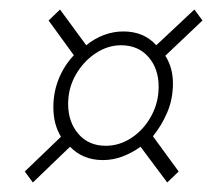

<svg xmlns="http://www.w3.org/2000/svg" viewBox="-20 -493 471 403"><path d="M49 -110 32 -133 108 -206Q92 -232 92 -268Q92 -300 103.5 -328Q115 -356 135 -377L82 -450L106 -473L161 -398Q178 -412 198 -419.5Q218 -427 239 -427Q282 -427 308 -398L388 -473L405 -450L327 -376Q343 -351 343 -318Q343 -285 331 -257Q319 -229 301 -207L355 -133L331 -110L275 -185Q257 -172 237 -164.5Q217 -157 196 -157Q154 -157 127 -185ZM202 -187Q231 -187 256.5 -204Q282 -221 297.5 -249.5Q313 -278 313 -311Q313 -349 291.5 -373.5Q270 -398 234 -398Q206 -398 180.5 -381Q155 -364 139 -336Q123 -308 123 -275Q123 -237 144.5 -212Q166 -187 202 -187Z"/></svg>

Font: Georama ExtraExtended ExtraLight
Style: Italic
Weight: 200
Width: 8
Italic angle: -9°
Designer: Jean-Baptiste Levee
Foundry: Production Type
Version: Version 1.000